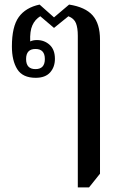

<svg xmlns="http://www.w3.org/2000/svg" viewBox="-20 -579 529 839"><path d="M320 240V-423Q320 -457 312 -477.5Q304 -498 279 -508L216 -457L156 -508Q133 -494 121.5 -468.5Q110 -443 112 -398Q118 -401 125.5 -402.5Q133 -404 141 -404Q174 -404 197 -383Q220 -362 220 -322Q220 -286 199 -262.5Q178 -239 136 -239Q79 -239 55.5 -276.5Q32 -314 32 -376Q32 -463 62 -504.5Q92 -546 153 -559L216 -503L282 -559Q353 -548 385 -511.5Q417 -475 417 -406V180L369 240ZM135 -277Q176 -277 176 -321Q176 -365 135 -365Q94 -365 94 -321Q94 -277 135 -277Z"/></svg>

Font: Noto Serif Thai SemiCondensed Medium
Style: Regular
Weight: 500
Width: 4
Designer: Monotype Design Team
Foundry: Monotype Imaging Inc.
Version: Version 2.002; ttfautohint (v1.8.4.7-5d5b)